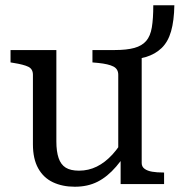

<svg xmlns="http://www.w3.org/2000/svg" viewBox="-20 -699 682 729"><path d="M194 -509V-162Q194 -124 202.5 -99Q211 -74 229.5 -62.5Q248 -51 280 -51Q316 -51 347.5 -66.5Q379 -82 407 -112.5Q435 -143 459 -188L488 -162Q454 -105 421 -66.5Q388 -28 350.5 -9Q313 10 264 10Q217 10 181 -7Q145 -24 125 -60Q105 -96 105 -151V-415Q105 -437 87.5 -445.5Q70 -454 32 -460L20 -462V-509ZM415 -509Q461 -509 490 -517Q519 -525 535 -543.5Q551 -562 556.5 -595Q562 -628 562 -679H642Q641 -620 629.5 -580Q618 -540 593.5 -516.5Q569 -493 533.5 -482.5Q498 -472 450 -471L518 -495V-80Q518 -66 529 -58Q540 -50 558 -47Q576 -44 600 -44H603V0H438V-104L429 -117V-415Q429 -437 410.5 -446.5Q392 -456 353 -460L331 -462V-509Z"/></svg>

Font: Roboto Serif 28pt
Style: Regular
Weight: 400
Designer: Greg Gazdowicz
Foundry: Commercial Type
Version: Version 1.008